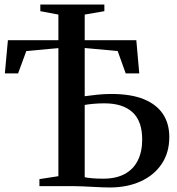

<svg xmlns="http://www.w3.org/2000/svg" viewBox="-20 -824 782 850"><path d="M466 6Q453 6 433 5.2Q413 4.5 389.8 3.2Q366.5 2 344 1Q321.5 0 304 0H154.5V-31L238.5 -44V-611L96.5 -598L60 -499H1.5L15 -646H238.5V-759.5L158.5 -774.5V-804H442V-774.5L355 -759.5V-646H583.5L596.5 -499H536.5L501 -598L355 -611.5V-398Q379.5 -401.5 410.5 -404.8Q441.5 -408 473 -408Q560 -408 616.8 -384.8Q673.5 -361.5 701.5 -319Q729.5 -276.5 729.5 -217.5Q729.5 -148 695.5 -97.8Q661.5 -47.5 602 -20.8Q542.5 6 466 6ZM437.5 -33Q494 -33 532.2 -53.8Q570.5 -74.5 590 -113.5Q609.5 -152.5 609.5 -206Q609.5 -288 566.5 -327.2Q523.5 -366.5 442.5 -366.5Q417 -366.5 394.8 -364.5Q372.5 -362.5 355 -359.5V-39.5Q368 -36.5 388.5 -34.8Q409 -33 437.5 -33Z"/></svg>

Font: Merriweather 96pt Medium
Style: Regular
Weight: 500
Version: Version 2.100